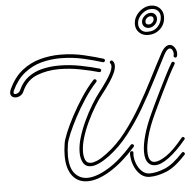

<svg xmlns="http://www.w3.org/2000/svg" viewBox="-67 -1050 1123 1125"><g transform="rotate(-5 494.0 -487.5)"><path d="M431 -80Q400 -80 385.5 -104Q371 -128 371 -166Q371 -207 385.5 -254.5Q400 -302 422.5 -350Q445 -398 470 -439Q495 -480 517 -508Q522 -514 535 -531.5Q548 -549 563.5 -571.5Q579 -594 590 -616.5Q601 -639 601 -655Q601 -665 596 -670Q593 -673 593 -677Q593 -682 599 -685.5Q605 -689 610 -684Q621 -674 621 -656Q621 -636 610 -612Q599 -588 583.5 -564.5Q568 -541 554 -522.5Q540 -504 533 -495Q511 -468 486.5 -427.5Q462 -387 440 -340.5Q418 -294 404.5 -249Q391 -204 391 -166Q391 -140 399.5 -120Q408 -100 433 -100Q448 -100 471 -110Q494 -120 527 -145Q589 -191 641.5 -258.5Q694 -326 739 -403.5Q784 -481 823.5 -559Q863 -637 899 -704Q912 -728 925 -738Q938 -748 950 -748Q967 -748 979 -731Q991 -714 991 -695Q991 -686 988 -677Q985 -671 979 -671Q975 -671 971 -675Q967 -679 969 -685Q971 -689 971 -694Q971 -705 965.5 -716Q960 -727 949 -727Q942 -727 934 -719.5Q926 -712 916 -694Q880 -625 840 -546.5Q800 -468 754.5 -390Q709 -312 655.5 -244Q602 -176 539 -129Q505 -104 478 -92Q451 -80 431 -80ZM27 -520Q14 -520 5 -527.5Q-4 -535 -4 -548Q-4 -553 -3 -558Q-2 -563 1 -569Q33 -639 82 -677.5Q131 -716 189 -731.5Q247 -747 307 -747Q381 -747 448 -731Q515 -715 559 -701Q566 -698 566 -691Q566 -687 562.5 -683.5Q559 -680 553 -681Q507 -696 441.5 -711Q376 -726 305 -726Q248 -726 194 -711.5Q140 -697 94.5 -661Q49 -625 19 -561Q16 -554 16 -549Q16 -540 26 -540Q34 -540 43 -545.5Q52 -551 56 -561Q77 -608 113.5 -635Q150 -662 196.5 -673Q243 -684 293 -684Q358 -684 421.5 -671.5Q485 -659 532 -645Q539 -642 539 -635Q539 -631 535.5 -627.5Q532 -624 527 -625Q478 -639 416 -651Q354 -663 293 -663Q222 -663 162.5 -639.5Q103 -616 75 -553Q68 -536 54.5 -528Q41 -520 27 -520ZM806 -53Q783 -53 768 -68Q747 -89 747 -136Q747 -177 763 -234.5Q779 -292 812 -362Q817 -373 832.5 -406Q848 -439 869.5 -482.5Q891 -526 913 -569.5Q935 -613 953 -643Q956 -648 961 -648Q966 -648 970 -643.5Q974 -639 970 -633Q952 -603 930 -560Q908 -517 887 -473.5Q866 -430 850.5 -397.5Q835 -365 830 -354Q796 -281 781.5 -226.5Q767 -172 767 -137Q767 -97 782 -82Q791 -73 806 -73Q832 -73 874.5 -101.5Q917 -130 974 -200Q977 -204 982 -204Q987 -204 990.5 -198.5Q994 -193 989 -188Q935 -123 887.5 -88Q840 -53 806 -53ZM404 6Q347 6 314.5 -36Q282 -78 282 -154Q282 -186 288 -225Q291 -247 308.5 -289.5Q326 -332 354 -384.5Q382 -437 416.5 -489.5Q451 -542 489 -583Q492 -586 496 -586Q502 -586 505.5 -580.5Q509 -575 504 -569Q467 -529 433 -477.5Q399 -426 372 -375Q345 -324 327.5 -282.5Q310 -241 307 -221Q301 -184 301 -154Q301 -81 330.5 -47.5Q360 -14 404 -14Q456 -14 526.5 -56Q597 -98 674 -185Q677 -188 681 -188Q687 -188 690.5 -182.5Q694 -177 689 -171Q611 -84 537 -39Q463 6 404 6ZM769 12Q741 12 720.5 -3.5Q700 -19 687 -43Q674 -67 668.5 -92.5Q663 -118 665 -138Q667 -147 675 -147Q685 -147 685 -138Q685 -134 684.5 -131Q684 -128 684 -124Q684 -99 694.5 -72Q705 -45 724.5 -26.5Q744 -8 769 -8Q810 -8 859 -28Q908 -48 967 -112Q970 -116 975 -116Q980 -116 983.5 -110Q987 -104 982 -99Q920 -31 867.5 -9.5Q815 12 769 12ZM831 -817Q800 -817 779.5 -836.5Q759 -856 759 -886Q759 -913 774 -936Q789 -959 812.5 -973Q836 -987 861 -987Q893 -987 913 -967Q933 -947 933 -917Q933 -874 904 -845.5Q875 -817 831 -817ZM830 -836Q868 -835 891 -860.5Q914 -886 914 -919Q914 -940 900 -953.5Q886 -967 862 -967Q841 -967 822 -955.5Q803 -944 790.5 -925.5Q778 -907 778 -885Q778 -864 792.5 -849.5Q807 -835 830 -836ZM839 -858Q823 -858 812.5 -868Q802 -878 802 -894Q802 -914 819 -929.5Q836 -945 855 -945Q871 -945 881 -935Q891 -925 891 -909Q891 -889 875 -873.5Q859 -858 839 -858ZM841 -878Q852 -878 861.5 -887Q871 -896 871 -908Q871 -925 853 -925Q842 -925 832 -916Q822 -907 822 -895Q822 -878 841 -878Z"/></g></svg>

Font: Neonderthaw
Style: Regular
Weight: 400
Designer: Robert E. Leuschke
Foundry: Robert E. Leuschke
Version: Version 1.010; ttfautohint (v1.8.3)